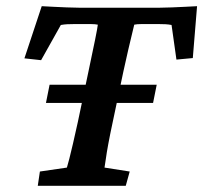

<svg xmlns="http://www.w3.org/2000/svg" viewBox="-20 -598 654 618"><path d="M614.3 -578.1 600.6 -411.1 547.9 -406.2 532.2 -517.6Q522.5 -519.5 512.7 -520Q502.9 -520.5 492.2 -520.5H457Q448.2 -520.5 434.6 -520.5Q420.9 -520.5 412.1 -518.6Q410.2 -510.7 405.3 -490.2Q400.4 -469.7 393.1 -439Q385.7 -408.2 377 -367.2L342.8 -205.1Q334 -164.1 328.6 -134.8Q323.2 -105.5 320.8 -87.4Q318.4 -69.3 316.4 -58.6L397.5 -45.9L384.8 0H101.6L108.4 -45.9L195.3 -58.6Q198.2 -68.4 203.1 -86.9Q208 -105.5 214.8 -135.3Q221.7 -165 230.5 -205.1L264.6 -367.2Q278.3 -431.6 286.1 -470.2Q293.9 -508.8 294.9 -518.6Q286.1 -520.5 272.9 -520.5Q259.8 -520.5 250 -520.5H217.8Q206.1 -520.5 196.3 -520Q186.5 -519.5 175.8 -517.6L112.3 -404.3L58.6 -410.2L114.3 -578.1Q128.9 -577.1 150.4 -576.2Q171.9 -575.2 194.3 -574.2Q216.8 -573.2 233.4 -573.2H495.1Q511.7 -573.2 533.7 -574.2Q555.7 -575.2 577.6 -576.2Q599.6 -577.1 614.3 -578.1ZM127.9 -266.6 139.6 -325.2H484.4L472.7 -266.6Z"/></svg>

Font: Crimson Pro SemiBold
Style: Italic
Weight: 600
Italic angle: -12°
Designer: Jacques Le Bailly
Foundry: Baron von Fonthausen
Version: Version 1.003